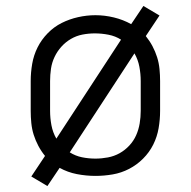

<svg xmlns="http://www.w3.org/2000/svg" viewBox="-20 -582 640 644"><path d="M139 42 85 10 131 -59Q118 -75 108.5 -93Q99 -111 93 -130Q87 -149 85 -169.5Q83 -190 83 -210V-310Q83 -339 88 -368Q93 -397 106 -423Q119 -449 140 -470.5Q161 -492 187 -505Q213 -518 242 -524.5Q271 -531 300 -531Q331 -531 362 -523.5Q393 -516 420 -501L461 -562L515 -530L469 -461Q482 -445 491.5 -427Q501 -409 507 -390Q513 -371 515 -350.5Q517 -330 517 -310V-210Q517 -181 512 -152Q507 -123 494 -97Q481 -71 460 -50Q439 -29 413 -15.5Q387 -2 358 3Q329 8 300 8Q269 8 238 2Q207 -4 180 -19ZM169 -117 386 -449Q367 -461 344 -465.5Q321 -470 298 -470Q277 -470 256.5 -466Q236 -462 218 -451.5Q200 -441 186 -425.5Q172 -410 163 -391Q154 -372 151 -351.5Q148 -331 148 -310V-210Q148 -186 152.5 -162Q157 -138 169 -117ZM300 -50Q321 -50 342 -54Q363 -58 381 -68Q399 -78 413.5 -93.5Q428 -109 436.5 -128Q445 -147 448.5 -168Q452 -189 452 -210V-310Q452 -334 447.5 -358Q443 -382 431 -403L214 -71Q233 -59 255 -54.5Q277 -50 300 -50Z"/></svg>

Font: Iosevka Custom Light Extended
Style: Regular
Weight: 300
Width: 7
Monospace: yes
Designer: Belleve Invis
Foundry: Belleve Invis
Version: Version 11.2.4; ttfautohint (v1.8.4)